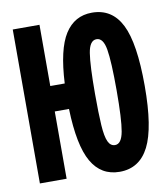

<svg xmlns="http://www.w3.org/2000/svg" viewBox="-83 -797 765 877"><g transform="rotate(-10 300.0 -358.0)"><path d="M33 0V-714H157V-430H224Q232 -587 276.5 -657Q321 -727 402 -727Q495 -727 538.5 -640.5Q582 -554 582 -356Q582 -162 538 -75.5Q494 11 402 11Q316 11 272 -65.5Q228 -142 223 -312H157V0ZM402 -113Q432 -113 442 -168.5Q452 -224 452 -358Q452 -492 442.5 -548Q433 -604 402 -604Q370 -604 361 -547Q352 -490 352 -359Q352 -268 355.5 -214Q359 -160 370 -136.5Q381 -113 402 -113Z"/></g></svg>

Font: Noto Sans Mono ExtraBold
Style: Regular
Weight: 800
Designer: Monotype Design Team
Foundry: Monotype Imaging Inc.
Version: Version 2.014